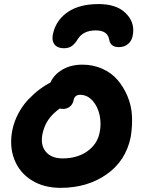

<svg xmlns="http://www.w3.org/2000/svg" viewBox="-20 -928 709 936"><path d="M460.9 -908.2Q545.9 -908.2 590.6 -866Q635.3 -823.7 628.9 -766.1Q625.5 -732.4 606.4 -715.3Q587.4 -698.2 559.1 -698.2Q518.1 -698.2 512.2 -735.8Q504.4 -779.8 446.8 -779.8Q385.7 -779.8 358.9 -736.8Q345.2 -714.4 330.1 -703.6Q314.9 -692.9 293 -692.9Q257.3 -692.9 243.7 -714.4Q230 -735.8 240.2 -771Q257.3 -834.5 313.5 -871.3Q369.6 -908.2 460.9 -908.2ZM274.9 -12.2Q193.8 -12.2 134.5 -49.1Q75.2 -85.9 50 -150.4Q24.9 -214.8 40 -293Q48.8 -336.4 69.8 -375.5Q90.8 -414.6 118.4 -443.4Q146 -472.2 172.6 -492.2Q199.2 -512.2 226.1 -525.9Q242.7 -564 283.9 -588.4Q325.2 -612.8 381.8 -612.8Q434.6 -612.8 479 -592.8Q523.4 -572.8 552.7 -538.8Q582 -504.9 601.3 -459.5Q620.6 -414.1 623.3 -363.5Q626 -313 617.2 -259.8Q593.3 -143.6 499.5 -77.9Q405.8 -12.2 274.9 -12.2ZM187 -274.9Q176.3 -220.2 203.6 -188Q231 -155.8 285.2 -155.8Q356.4 -155.8 405.5 -190.4Q454.6 -225.1 465.8 -282.2Q474.6 -324.2 465.6 -366.7Q456.5 -409.2 430.9 -437.5Q405.3 -465.8 370.1 -465.8Q342.8 -465.8 337.9 -436Q333.5 -418 319.6 -407.5Q305.7 -397 288.1 -397Q280.8 -397 271 -398.9Q234.4 -372.1 214.8 -343Q195.3 -314 187 -274.9Z"/></svg>

Font: Shantell Sans Irregular Bouncy
Style: Bold Italic
Weight: 700
Italic angle: -11.31°
Designer: Stephen Nixon, Anya Danilova, Shantell Martin
Foundry: Arrow Type
Version: Version 1.006;[9816181b4]